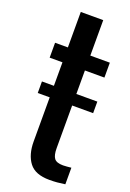

<svg xmlns="http://www.w3.org/2000/svg" viewBox="-146 -799 582 860"><g transform="rotate(20 145.0 -369.5)"><path d="M208 8Q140 8 111.5 -29.5Q83 -67 83 -130V-340H26V-395H83V-507H22V-578H83V-747H190V-578H283V-507H190V-395H290V-340H190V-137Q190 -103 201 -88.5Q212 -74 243 -74Q251 -74 261.5 -75Q272 -76 282 -77V2Q262 5 245 6.5Q228 8 208 8Z"/></g></svg>

Font: Oswald
Style: Regular
Weight: 400
Designer: Vernon Adams
Foundry: Vernon Adams
Version: Version 4.103; ttfautohint (v1.8.3)